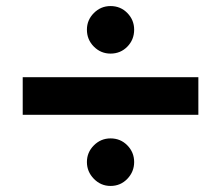

<svg xmlns="http://www.w3.org/2000/svg" viewBox="-20 -607 731 634"><path d="M55 -228V-352H635V-228ZM345 7Q313 7 290 -16.5Q267 -40 267 -72Q267 -104 290 -127Q313 -150 345 -150Q378 -150 400.5 -127Q423 -104 423 -72Q423 -40 400.5 -16.5Q378 7 345 7ZM345 -430Q313 -430 290 -453Q267 -476 267 -509Q267 -541 290 -564Q313 -587 345 -587Q378 -587 400.5 -564Q423 -541 423 -509Q423 -476 400.5 -453Q378 -430 345 -430Z"/></svg>

Font: M PLUS 1 Thin
Style: Bold
Weight: 700
Version: Version 1.001